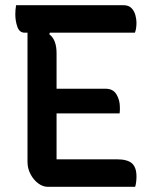

<svg xmlns="http://www.w3.org/2000/svg" viewBox="-20 -720 590 740"><path d="M164 0Q145 0 127 -13.5Q109 -27 97.5 -49Q86 -71 86 -96V-594H75Q55 -594 47 -616.5Q39 -639 39 -665Q39 -682 42 -700H455Q476 -700 487 -688.5Q498 -677 502 -661Q506 -645 506 -633Q506 -609 500 -594H172L170 -588Q198 -567 198 -515V-378H387Q416 -378 429 -356Q442 -334 442 -307Q442 -300 442 -294Q442 -288 441 -283H198V-106H430Q471 -106 488.5 -90.5Q506 -75 506 -40Q506 -17 501 0Z"/></svg>

Font: Recursive Sn Csl St Med
Style: Regular
Weight: 500
Version: Version 1.079;hotconv 1.0.112;makeotfexe 2.5.65598; ttfautoh